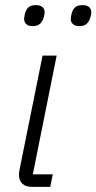

<svg xmlns="http://www.w3.org/2000/svg" viewBox="-20 -729 376 749"><path d="M176 0H105Q80 0 67 -12.5Q54 -25 54 -46Q54 -51 54.5 -55.5Q55 -60 56 -66L146 -512H201L108 -49H186ZM289 -627Q273 -627 264.5 -635Q256 -643 256 -655Q256 -659 257 -663.5Q258 -668 259 -674Q263 -691 272.5 -700Q282 -709 302 -709Q319 -709 327.5 -701.5Q336 -694 336 -681Q336 -677 335.5 -673Q335 -669 333 -663Q329 -647 319 -637Q309 -627 289 -627ZM107 -627Q91 -627 82.5 -635Q74 -643 74 -655Q74 -659 75 -663.5Q76 -668 77 -674Q81 -691 90.5 -700Q100 -709 120 -709Q137 -709 145.5 -701.5Q154 -694 154 -681Q154 -677 153.5 -673Q153 -669 151 -663Q147 -647 137 -637Q127 -627 107 -627Z"/></svg>

Font: IBM Plex Sans Light
Style: Italic
Weight: 300
Italic angle: -11.31°
Designer: Mike Abbink, Paul van der Laan, Pieter van Rosmalen
Foundry: Bold Monday
Version: Version 3.201